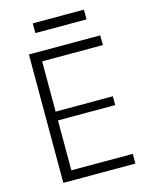

<svg xmlns="http://www.w3.org/2000/svg" viewBox="-126 -932 786 1011"><g transform="rotate(-15 267.0 -426.5)"><path d="M135 -53H484V0H91V-700H480V-647H135L149 -689V-350L135 -373H461V-325H135L149 -348V-11ZM432 -853V-800H153V-853Z"/></g></svg>

Font: Pathway Extreme 8pt Thin 12pt
Style: Regular
Weight: 100
Version: Version 1.001;gftools[0.9.26]